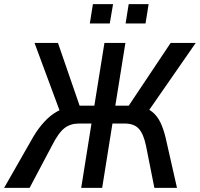

<svg xmlns="http://www.w3.org/2000/svg" viewBox="-44 -914 972 934"><path d="M-24 0 117 -247Q143 -291 172.5 -322.5Q202 -354 234.5 -372Q267 -390 303 -395L250 -365L124 -705H238L349 -383L339 -400H415L464 -705H566L517 -400H601L571 -383L786 -705H908L672 -365L635 -395Q672 -390 696.5 -370Q721 -350 736 -319Q751 -288 761 -247L817 0H707L666 -206Q654 -263 631 -288Q608 -313 563 -313H503L453 0H351L401 -313H339Q299 -313 270 -291Q241 -269 209 -206L100 0ZM567 -800 582 -894H679L664 -800ZM393 -800 408 -894H506L490 -800Z"/></svg>

Font: Nunito Sans 7pt Condensed SemiBold
Style: Italic
Weight: 600
Width: 3
Italic angle: -9°
Designer: Vernon Adams
Foundry: Vernon Adams
Version: Version 3.101;gftools[0.9.27]